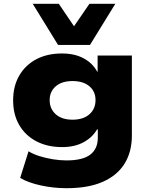

<svg xmlns="http://www.w3.org/2000/svg" viewBox="-20 -798 788 1009"><path d="M330 191Q261 191 194.5 176.5Q128 162 86 137L130 -3Q154 12 187.5 22.5Q221 33 258 39Q295 45 329 45Q415 45 454.5 14.5Q494 -16 494 -74V-118H490Q467 -77 420 -51Q373 -25 307 -25Q229 -25 171 -55.5Q113 -86 81 -141Q49 -196 49 -271Q49 -345 81 -400.5Q113 -456 170.5 -486.5Q228 -517 306 -517Q372 -517 419.5 -491.5Q467 -466 491 -421H493V-506H673V-86Q673 1 634 63Q595 125 519 158Q443 191 330 191ZM361 -169Q418 -169 450 -197.5Q482 -226 482 -272Q482 -317 450 -344.5Q418 -372 361 -372Q305 -372 273 -344.5Q241 -317 241 -272Q241 -226 273 -197.5Q305 -169 361 -169ZM285 -562 152 -778H289L369 -660L450 -778H586L453 -562Z"/></svg>

Font: Nunito Sans 7pt SemiExpanded Black
Style: Regular
Weight: 900
Width: 6
Designer: Vernon Adams
Foundry: Vernon Adams
Version: Version 3.101;gftools[0.9.27]